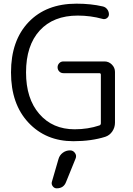

<svg xmlns="http://www.w3.org/2000/svg" viewBox="-20 -760 727 1047"><path d="M380 10Q230 10 135 -91.5Q40 -193 40 -365Q40 -539 136 -639.5Q232 -740 397 -740Q476 -740 540 -725Q555 -722 564.5 -709.5Q574 -697 574 -682Q574 -669 563 -661Q552 -653 539 -657Q474 -675 404 -675Q271 -675 196.5 -593.5Q122 -512 122 -365Q122 -222 194.5 -138.5Q267 -55 387 -55Q460 -55 522 -76Q530 -79 530 -88V-352Q530 -361 522 -361H326Q312 -361 303 -370.5Q294 -380 294 -393Q294 -406 303 -415.5Q312 -425 326 -425H550Q573 -425 590 -408Q607 -391 607 -368V-91Q607 -65 592.5 -43.5Q578 -22 554 -14Q478 10 380 10ZM299 107Q305 86 322.5 73Q340 60 362 60Q379 60 389 74.5Q399 89 392 105L340 233Q327 267 289 267Q276 267 267.5 255.5Q259 244 263 231Z"/></svg>

Font: Rounded Mplus 1c
Style: Regular
Weight: 400
Version: Version 1.059.20150529